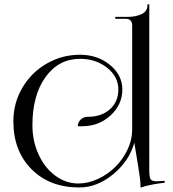

<svg xmlns="http://www.w3.org/2000/svg" viewBox="-20 -847 789 876"><path d="M41 -293.9Q41 -376.5 81.8 -446.3Q122.6 -516.1 192.6 -556.6Q262.7 -597.2 345.2 -597.2Q425.3 -597.2 481.7 -550.8Q538.1 -504.4 538.1 -439Q538.1 -369.6 484.4 -320.3Q430.7 -271 355 -271H335Q335 -289.1 348.1 -301.5Q361.3 -314 379.9 -314Q442.9 -314 481.4 -348.4Q520 -382.8 520 -439Q520 -497.1 468.8 -537.8Q417.5 -578.6 345.2 -578.6Q247.6 -578.6 187.7 -495.4Q127.9 -412.1 127.9 -275.9Q127.9 -203.6 156 -142.3Q184.1 -81.1 232.4 -45.4Q280.8 -9.8 337.9 -9.8Q382.8 -9.8 427.7 -31Q472.7 -52.2 506.6 -85.9Q540.5 -119.6 561.8 -164.3Q583 -209 583 -253.9V-731Q583 -761.2 553.2 -761.2H505.9V-770H563Q599.6 -770 626.2 -782.7Q652.8 -795.4 652.8 -823.2V-827.1H661.1V-742.2V-70.8Q661.1 -39.6 666.7 -29.8Q672.4 -20 693.8 -20L713.9 -21L731 -22L731.4 -13.2Q668.9 -6.8 621.1 8.8V1Q621.1 -26.4 610.4 -88.9L592.8 -195.8Q569.8 -112.8 496.6 -52.2Q423.3 8.3 341.8 8.3Q206.5 8.3 123.8 -75Q41 -158.2 41 -293.9Z"/></svg>

Font: FoglihtenNo07calt
Style: Regular
Weight: 500
Designer: gluk (gluksza@wp.pl)
Foundry: gluk (gluksza@wp.pl)
Version: Version 0.844